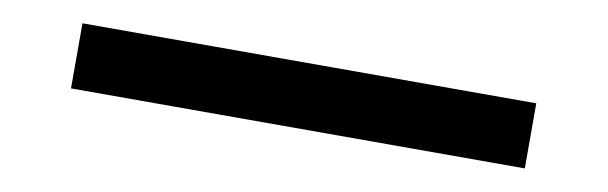

<svg xmlns="http://www.w3.org/2000/svg" viewBox="-25 -550 1051 332"><g transform="rotate(10 500.0 -384.0)"><path d="M101.6 -327.1V-441.4H898.4V-327.1Z"/></g></svg>

Font: GenEi M Gothic v2 Medium
Style: Regular
Weight: 500
Version: Version 2.0